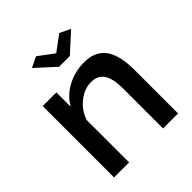

<svg xmlns="http://www.w3.org/2000/svg" viewBox="-199 -862 995 995"><g transform="rotate(-45 298.5 -365.0)"><path d="M270 -607H349L453 -702L394 -730L309 -667L224 -730L166 -702ZM504 -469Q465 -532 379 -532Q310 -532 253 -501.5Q196 -471 166 -418V-523H66V0H176V-311Q194 -365 239 -400Q282 -434 332 -434Q379 -434 402 -400Q425 -366 425 -293V0H535V-319Q535 -415 504 -469Z"/></g></svg>

Font: RT Raleway SemiBold
Style: Regular
Weight: 400
Designer: Matt McInerney, Pablo Impallari, Rodrigo Fuenzalida — Edited by Milan Moffatt in April 2016
Foundry: Matt McInerney, Pablo Impallari, Rodrigo Fuenzalida — Edited by Milan Moffatt in April 2016
Version: Version 3.001